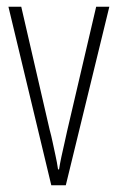

<svg xmlns="http://www.w3.org/2000/svg" viewBox="-20 -549 349 569"><path d="M132 0 5 -529H43L127 -165Q132 -147 136 -127.5Q140 -108 144.5 -88Q149 -68 152 -47H155Q158 -66 162 -84.5Q166 -103 170.5 -122.5Q175 -142 179 -161L265 -529H304L175 0Z"/></svg>

Font: Noto Sans Khmer ExtraCondensed ExtraLight
Style: Regular
Weight: 250
Width: 2
Designer: Danh Hong and the Monotype Design Team
Foundry: Monotype Imaging Inc.
Version: Version 2.004